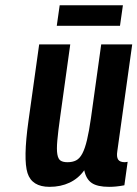

<svg xmlns="http://www.w3.org/2000/svg" viewBox="-20 -715 533 745"><path d="M306.9 -54.3Q314 -19.9 336.1 -4.9Q358.1 10 403.3 10Q417.1 10 431.1 8.6Q445 7.3 462.6 3.9L475.3 -87.1Q468.1 -85.6 464.7 -85.6Q445.1 -85.6 438.4 -95.9Q431.7 -106.3 435.1 -127.9L493 -542.7H372.7L333 -257.3Q325.6 -205.1 317.6 -171.9Q309.7 -138.6 299.5 -119.3Q289.3 -100 275.5 -92.8Q261.7 -85.6 241.9 -85.6Q224.9 -85.6 215.3 -91.6Q205.7 -97.6 202.5 -116.4Q199.3 -135.1 202.4 -169.6Q205.4 -204 213.4 -260.9L252.6 -542.7H132L90.3 -244.7Q69.7 -96.9 86.8 -43.4Q103.9 10 172.3 10Q215.6 10 250 -6.3Q284.4 -22.6 306.9 -54.3ZM200.3 -615H445.6L456.9 -694.6H211.6Z"/></svg>

Font: Secuela ExtLt
Style: Italic
Weight: 200
Italic angle: -8°
Designer: Fernando Haro
Foundry: deFharo
Version: Version 1.704